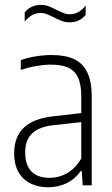

<svg xmlns="http://www.w3.org/2000/svg" viewBox="-20 -780 471 808"><path d="M366 -373.5V0H328L324 -60.5H320Q296 -26.5 260.8 -9.2Q225.5 8 182.5 8Q139.5 8 107.2 -8.5Q75 -25 57.2 -57Q39.5 -89 39.5 -134.5Q39.5 -204.5 80.8 -243.2Q122 -282 207 -291L322 -304V-375Q322 -426 307.5 -455.2Q293 -484.5 265.2 -496.2Q237.5 -508 193.5 -508Q166 -508 132.8 -502.2Q99.5 -496.5 67.5 -485.5V-527Q94.5 -537 129.8 -542.8Q165 -548.5 197 -548.5Q253.5 -548.5 290.5 -531.8Q327.5 -515 346.8 -476.5Q366 -438 366 -373.5ZM322 -113V-266L207.5 -253.5Q145 -247 115.5 -218.8Q86 -190.5 86 -139.5Q86 -85 112.5 -58.2Q139 -31.5 189.5 -31.5Q226.5 -31.5 261.2 -50.5Q296 -69.5 322 -113ZM205.5 -707.5Q186 -717 174.8 -721.2Q163.5 -725.5 152 -725.5Q131.5 -725.5 115.2 -716.5Q99 -707.5 84 -689V-727.5Q96 -743 113.2 -751.2Q130.5 -759.5 152 -759.5Q168.5 -759.5 183 -754.2Q197.5 -749 219 -738Q238.5 -728.5 249.8 -724.2Q261 -720 272.5 -720Q293 -720 309.2 -729Q325.5 -738 340.5 -756.5V-717.5Q328.5 -702.5 311.2 -694.2Q294 -686 272.5 -686Q256 -686 241.5 -691.2Q227 -696.5 205.5 -707.5Z"/></svg>

Font: Encode Sans Condensed ExLight
Style: Regular
Weight: 275
Width: 3
Designer: Multiple Designers
Foundry: Impallari Type
Version: Version 2.000